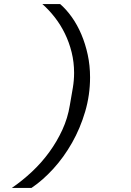

<svg xmlns="http://www.w3.org/2000/svg" viewBox="-20 -780 640 938"><path d="M420 -402Q420 -316 396 -234.5Q372 -153 332 -82.5Q292 -12 240.5 44.5Q189 101 134 138H38Q89 103 136 59Q183 15 220.5 -36.5Q258 -88 284.5 -145.5Q311 -203 321 -265L336 -352Q342 -388 342 -424Q342 -476 330 -524.5Q318 -573 297 -616Q276 -659 247.5 -695.5Q219 -732 187 -760H274Q305 -733 331.5 -695.5Q358 -658 377.5 -612Q397 -566 408.5 -513Q420 -460 420 -402Z"/></svg>

Font: IBM Plex Mono Text
Style: Italic
Weight: 450
Italic angle: -9°
Monospace: yes
Designer: Mike Abbink, Paul van der Laan, Pieter van Rosmalen
Foundry: Bold Monday
Version: Version 2.1